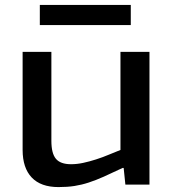

<svg xmlns="http://www.w3.org/2000/svg" viewBox="-20 -751 703 781"><path d="M218 10Q146 10 109 -29Q72 -68 72 -141V-540H189V-178Q189 -127 207.5 -105Q226 -83 269 -83Q293 -83 318.5 -88.5Q344 -94 370.5 -102.5Q397 -111 422 -121.5Q447 -132 470 -141V-540H588V0H490L483 -68H479Q435 -47 402.5 -32.5Q370 -18 341 -8.5Q312 1 283 5.5Q254 10 218 10ZM142 -731H512V-649H142Z"/></svg>

Font: Encode Sans Wide
Style: Medium
Weight: 500
Designer: Pablo Impallari, Andres Torresi
Foundry: Pablo Impallari, Andres Torresi
Version: Version 1.000; ttfautohint (v1.00) -l 8 -r 50 -G 200 -x 14 -